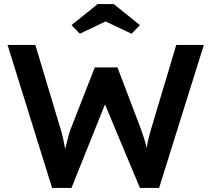

<svg xmlns="http://www.w3.org/2000/svg" viewBox="-20 -920 1035 940"><path d="M235 0 17 -700H153L277 -287Q284 -265 289.5 -239.5Q295 -214 299 -190Q308 -227 313.5 -248Q319 -269 326 -288L444 -590H555L670 -288Q679 -263 686 -240.5Q693 -218 698 -196Q701 -214 705 -232.5Q709 -251 720 -289L843 -700H978L759 0H665L494 -409L330 0ZM371 -755 330 -797 458 -900H537L665 -797L624 -755L497 -815Z"/></svg>

Font: Lexend Deca Medium
Style: Regular
Weight: 500
Designer: Bonnie Shaver-Troup, Thomas Jockin
Foundry: Lexend
Version: Version 1.008; ttfautohint (v1.8.4.7-5d5b)